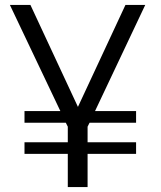

<svg xmlns="http://www.w3.org/2000/svg" viewBox="-20 -756 649 776"><path d="M364 -307H530V-260H342L334 -244V-181H530V-134H334V0H254V-134H79V-181H254V-244L246 -260H79V-307H224L20 -736H103L295 -324L487 -736H567Z"/></svg>

Font: Exo
Style: Regular
Weight: 400
Designer: Natanael Gama
Foundry: Natanael Gama
Version: Version 1.500; ttfautohint (v1.6)